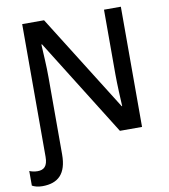

<svg xmlns="http://www.w3.org/2000/svg" viewBox="-113 -798 989 1123"><g transform="rotate(-10 381.5 -237.0)"><path d="M47.9 240.2C141.6 240.2 192.9 191.9 192.9 77.1V-379.9C192.9 -414.1 191.9 -449.2 189.9 -485.8C188 -522 186.5 -552.2 185.1 -577.1H189L549.8 0H681.2V-713.9H581.1V-330.1C581.1 -271.5 585.9 -176.8 587.9 -140.1H585L225.1 -713.9H95.2V74.2C95.2 130.4 72.3 148.9 35.2 148.9C16.1 148.9 -1 144.5 -13.2 139.2V226.1C0.5 233.9 21 240.2 47.9 240.2Z"/></g></svg>

Font: Noto Reveo Sans
Style: Regular
Weight: 500
Designer: Monotype Design Team
Foundry: Monotype Imaging Inc.
Version: Version 2.007